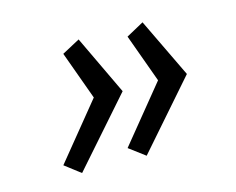

<svg xmlns="http://www.w3.org/2000/svg" viewBox="-64 -558 688 560"><g transform="rotate(-15 280.0 -277.5)"><path d="M316 -88 268 -124 405 -292 352 -438 405 -467 491 -288ZM121 -88 74 -124 211 -292 158 -438 212 -467 297 -288Z"/></g></svg>

Font: Ubuntu Sans Mono
Style: Italic
Weight: 400
Italic angle: -13.5°
Monospace: yes
Designer: Dalton Maag Ltd
Foundry: Dalton Maag Ltd
Version: Version 1.006